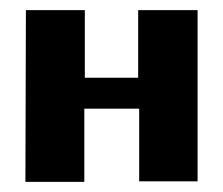

<svg xmlns="http://www.w3.org/2000/svg" viewBox="-20 -357 439 378"><path d="M252 -204V-337H369V0H254V-143H146V1H30L31 -337H147V-204Z"/></svg>

Font: RIT Keram
Style: Bold
Weight: 700
Designer: Sanesh MV
Version: Version 1.0